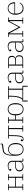

<svg xmlns="http://www.w3.org/2000/svg" viewBox="2738 -3538 950 6467"><g transform="rotate(-90 3213.5 -305.0)"><path d="M42 -25H125V-483H42V-508H243V-483H160V-268H458V-483H375V-508H576V-483H493V-25H576V0H375V-25H458V-243H160V-25H243V0H42Z M833 12Q758 12 716 -25Q674 -62 674 -124Q674 -161 686 -188.5Q698 -216 724 -234.5Q750 -253 792 -262Q834 -271 893 -271H996V-359Q996 -427 959.5 -461.5Q923 -496 855 -496Q809 -496 780 -488Q751 -480 736 -469V-467Q746 -462 753 -454Q760 -446 760 -433Q760 -418 751 -409Q742 -400 727 -400Q713 -400 704 -409Q695 -418 695 -434Q695 -450 707.5 -465.5Q720 -481 742 -493Q764 -505 795 -512.5Q826 -520 862 -520Q940 -520 985.5 -480Q1031 -440 1031 -364V-21H1110V-3Q1100 2 1081.5 5Q1063 8 1048 8Q1021 8 1009.5 -3.5Q998 -15 998 -43V-87H995Q988 -69 975.5 -51.5Q963 -34 943.5 -20Q924 -6 896.5 3Q869 12 833 12ZM841 -15Q874 -15 902.5 -24.5Q931 -34 951.5 -51.5Q972 -69 984 -92.5Q996 -116 996 -144V-249H900Q847 -249 811 -241.5Q775 -234 753 -220Q731 -206 721.5 -185Q712 -164 712 -137V-114Q712 -70 745 -42.5Q778 -15 841 -15Z M1415 12Q1370 12 1336 -1.5Q1302 -15 1275 -39Q1201 -106 1201 -273Q1201 -357 1206 -417Q1211 -477 1221 -519.5Q1231 -562 1246 -590Q1261 -618 1281 -638Q1294 -651 1309.5 -661Q1325 -671 1346 -678.5Q1367 -686 1394 -691Q1421 -696 1457 -700Q1510 -705 1537.5 -709Q1565 -713 1582 -716L1585 -760H1608Q1609 -754 1609.5 -746Q1610 -738 1610 -728Q1610 -701 1600 -691Q1597 -688 1590.5 -684.5Q1584 -681 1569 -678Q1554 -675 1527 -671.5Q1500 -668 1455 -664Q1389 -658 1354.5 -646Q1320 -634 1297 -611Q1282 -596 1270 -576Q1258 -556 1250 -528Q1242 -500 1237 -461.5Q1232 -423 1229 -371H1233Q1259 -446 1307 -476Q1355 -506 1415 -506Q1518 -506 1573.5 -438.5Q1629 -371 1629 -247Q1629 -123 1573.5 -55.5Q1518 12 1415 12ZM1415 -13Q1500 -13 1544.5 -68Q1589 -123 1589 -218V-276Q1589 -371 1544.5 -426Q1500 -481 1415 -481Q1330 -481 1285.5 -426Q1241 -371 1241 -276V-218Q1241 -123 1285.5 -68Q1330 -13 1415 -13Z M1760 12Q1722 12 1706 -6.5Q1690 -25 1690 -46Q1690 -80 1722 -80Q1737 -80 1745.5 -72Q1754 -64 1754 -50Q1754 -23 1725 -17V-14Q1731 -11 1740 -10Q1749 -9 1757 -9Q1769 -9 1780 -12Q1791 -15 1802 -23Q1815 -33 1826 -53Q1837 -73 1845.5 -112.5Q1854 -152 1858.5 -215Q1863 -278 1863 -373V-483H1780V-508H2216V-483H2133V-25H2216V0H2015V-25H2098V-483H1893V-374Q1893 -279 1888.5 -214Q1884 -149 1875 -106.5Q1866 -64 1852 -40.5Q1838 -17 1820 -5Q1806 5 1790 8.5Q1774 12 1760 12Z M2767 12Q2673 12 2618.5 -53Q2564 -118 2561 -243H2418V-25H2501V0H2300V-25H2383V-483H2300V-508H2501V-483H2418V-268H2562Q2565 -391 2619 -455.5Q2673 -520 2767 -520Q2862 -520 2917 -452.5Q2972 -385 2972 -254Q2972 -123 2917 -55.5Q2862 12 2767 12ZM2767 -13Q2847 -13 2890 -69Q2933 -125 2933 -221V-287Q2933 -383 2890 -439Q2847 -495 2767 -495Q2687 -495 2644 -439Q2601 -383 2601 -287V-221Q2601 -125 2644 -69Q2687 -13 2767 -13Z M3027 -25H3089Q3105 -40 3123 -69Q3141 -98 3156 -142.5Q3171 -187 3181 -248.5Q3191 -310 3191 -391V-483H3108V-508H3542V-483H3459V-25H3557V150H3524V0H3060V150H3027ZM3424 -25V-483H3221V-391Q3221 -319 3213.5 -260.5Q3206 -202 3193 -156.5Q3180 -111 3163 -78Q3146 -45 3127 -25Z M3800 12Q3725 12 3683 -25Q3641 -62 3641 -124Q3641 -161 3653 -188.5Q3665 -216 3691 -234.5Q3717 -253 3759 -262Q3801 -271 3860 -271H3963V-359Q3963 -427 3926.5 -461.5Q3890 -496 3822 -496Q3776 -496 3747 -488Q3718 -480 3703 -469V-467Q3713 -462 3720 -454Q3727 -446 3727 -433Q3727 -418 3718 -409Q3709 -400 3694 -400Q3680 -400 3671 -409Q3662 -418 3662 -434Q3662 -450 3674.5 -465.5Q3687 -481 3709 -493Q3731 -505 3762 -512.5Q3793 -520 3829 -520Q3907 -520 3952.5 -480Q3998 -440 3998 -364V-21H4077V-3Q4067 2 4048.5 5Q4030 8 4015 8Q3988 8 3976.5 -3.5Q3965 -15 3965 -43V-87H3962Q3955 -69 3942.5 -51.5Q3930 -34 3910.5 -20Q3891 -6 3863.5 3Q3836 12 3800 12ZM3808 -15Q3841 -15 3869.5 -24.5Q3898 -34 3918.5 -51.5Q3939 -69 3951 -92.5Q3963 -116 3963 -144V-249H3867Q3814 -249 3778 -241.5Q3742 -234 3720 -220Q3698 -206 3688.5 -185Q3679 -164 3679 -137V-114Q3679 -70 3712 -42.5Q3745 -15 3808 -15Z M4154 -25H4237V-483H4154V-508H4429Q4498 -508 4532 -475Q4566 -442 4566 -382Q4566 -331 4542.5 -302Q4519 -273 4476 -263V-260Q4528 -257 4557 -224Q4586 -191 4586 -134Q4586 -68 4551.5 -34Q4517 0 4445 0H4154ZM4443 -25Q4500 -25 4524 -51.5Q4548 -78 4548 -120V-151Q4548 -193 4524 -219.5Q4500 -246 4443 -246H4272V-25ZM4425 -271Q4478 -271 4503 -297Q4528 -323 4528 -361V-393Q4528 -431 4503 -457Q4478 -483 4425 -483H4272V-271Z M4854 12Q4779 12 4737 -25Q4695 -62 4695 -124Q4695 -161 4707 -188.5Q4719 -216 4745 -234.5Q4771 -253 4813 -262Q4855 -271 4914 -271H5017V-359Q5017 -427 4980.5 -461.5Q4944 -496 4876 -496Q4830 -496 4801 -488Q4772 -480 4757 -469V-467Q4767 -462 4774 -454Q4781 -446 4781 -433Q4781 -418 4772 -409Q4763 -400 4748 -400Q4734 -400 4725 -409Q4716 -418 4716 -434Q4716 -450 4728.5 -465.5Q4741 -481 4763 -493Q4785 -505 4816 -512.5Q4847 -520 4883 -520Q4961 -520 5006.5 -480Q5052 -440 5052 -364V-21H5131V-3Q5121 2 5102.5 5Q5084 8 5069 8Q5042 8 5030.5 -3.5Q5019 -15 5019 -43V-87H5016Q5009 -69 4996.5 -51.5Q4984 -34 4964.5 -20Q4945 -6 4917.5 3Q4890 12 4854 12ZM4862 -15Q4895 -15 4923.5 -24.5Q4952 -34 4972.5 -51.5Q4993 -69 5005 -92.5Q5017 -116 5017 -144V-249H4921Q4868 -249 4832 -241.5Q4796 -234 4774 -220Q4752 -206 4742.5 -185Q4733 -164 4733 -137V-114Q4733 -70 4766 -42.5Q4799 -15 4862 -15Z M5208 -25H5291V-483H5208V-508H5342L5531 -153H5534L5722 -508H5853V-483H5770V-25H5853V0H5652V-25H5735V-469H5731L5528 -86L5325 -469H5321V-25H5404V0H5208Z M6170 12Q6121 12 6081 -4.5Q6041 -21 6012 -54.5Q5983 -88 5967 -138Q5951 -188 5951 -254Q5951 -317 5967 -366.5Q5983 -416 6012 -450Q6041 -484 6081.5 -502Q6122 -520 6171 -520Q6217 -520 6254 -502.5Q6291 -485 6317 -453.5Q6343 -422 6357 -379Q6371 -336 6371 -284V-272H5990V-234Q5990 -126 6041 -71.5Q6092 -17 6173 -17Q6206 -17 6232 -25.5Q6258 -34 6279 -48Q6300 -62 6315.5 -81Q6331 -100 6342 -120L6360 -108Q6349 -87 6332.5 -65.5Q6316 -44 6292.5 -27Q6269 -10 6238.5 1Q6208 12 6170 12ZM6333 -295V-297Q6333 -340 6322 -376.5Q6311 -413 6290.5 -439.5Q6270 -466 6240 -481Q6210 -496 6171 -496Q6130 -496 6097 -481.5Q6064 -467 6040 -440.5Q6016 -414 6003 -377Q5990 -340 5990 -295Z"/></g></svg>

Font: IBM Plex Serif ExtLt
Style: Regular
Weight: 200
Designer: Mike Abbink, Paul van der Laan, Pieter van Rosmalen
Foundry: Bold Monday
Version: Version 3.001